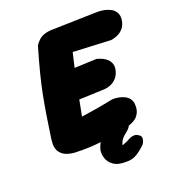

<svg xmlns="http://www.w3.org/2000/svg" viewBox="-142 -766 910 1010"><g transform="rotate(-20 312.5 -260.5)"><path d="M152 -2Q111 -6 91 -20.5Q71 -35 65 -53Q59 -71 60 -87.5Q61 -104 62 -113Q72 -184 81 -239.5Q90 -295 100 -346.5Q110 -398 125 -457Q140 -516 163 -595Q169 -609 189.5 -627.5Q210 -646 251 -650L517 -657Q517 -657 529.5 -656.5Q542 -656 559 -652.5Q576 -649 592.5 -640Q609 -631 618.5 -614Q628 -597 624 -570Q619 -543 605 -527.5Q591 -512 574.5 -504.5Q558 -497 546.5 -495Q535 -493 535 -493L324 -503Q312 -452 304 -417Q296 -382 290.5 -355Q285 -328 280 -302.5Q275 -277 269 -245Q263 -213 254 -167Q285 -172 303 -174.5Q321 -177 332.5 -179Q344 -181 356 -183Q368 -185 385.5 -188.5Q403 -192 434 -198Q434 -198 444 -198Q454 -198 469 -195.5Q484 -193 499.5 -186Q515 -179 525.5 -166.5Q536 -154 538 -134Q540 -105 531 -86.5Q522 -68 508.5 -58Q495 -48 484.5 -44Q474 -40 474 -40Q426 -30 387.5 -22Q349 -14 313.5 -9Q278 -4 239.5 -2Q201 0 152 -2ZM126 -251 148 -415 429 -426Q429 -426 438 -423.5Q447 -421 459.5 -415.5Q472 -410 483.5 -400Q495 -390 501.5 -375Q508 -360 504 -339Q498 -311 483.5 -295Q469 -279 453 -272Q437 -265 425.5 -263.5Q414 -262 414 -262ZM396 136Q348 138 322.5 120.5Q297 103 289 77.5Q281 52 285 31Q288 17 298 -3.5Q308 -24 330.5 -46Q353 -68 395 -86Q395 -86 406 -89.5Q417 -93 433 -92.5Q449 -92 461 -80Q472 -70 473 -59Q474 -48 469.5 -39Q465 -30 460 -24.5Q455 -19 455 -19Q436 -3 427.5 4.5Q419 12 411 25Q411 26 408 32Q405 38 403.5 43Q402 48 408 46Q422 41 432 36Q442 31 451 26Q451 26 458.5 23Q466 20 477.5 19.5Q489 19 502 28Q515 36 514.5 48.5Q514 61 509 70Q504 79 504 79Q483 101 455.5 119Q428 137 396 136Z"/></g></svg>

Font: Sour Gummy Black
Style: Italic
Weight: 900
Italic angle: -11.3°
Designer: Stefie Justprince
Foundry: Eifetstype
Version: Version 1.000